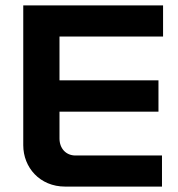

<svg xmlns="http://www.w3.org/2000/svg" viewBox="-20 -690 659 710"><path d="M66 -670V-153C66 -71 127 0 221 0H579V-115H259C224 -115 200 -141 200 -178V-277H566V-393H200V-555H583V-670Z"/></svg>

Font: LT Wave Alt Bold
Style: Regular
Weight: 700
Designer: Daniel Lyons
Version: Version 2.5 (Glyphs App)